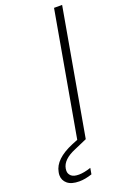

<svg xmlns="http://www.w3.org/2000/svg" viewBox="-237 -755 657 1004"><g transform="rotate(-20 92.0 -253.0)"><path d="M56 31Q-16 61 -24 109Q-25 116 -25 121Q-25 138 -12 150Q1 162 31 162Q59 162 98 149L92 183Q53 196 21 196Q-23 196 -45 177.5Q-67 159 -67 130Q-67 122 -65 113Q-53 45 52 1L84 -12L206 -702H251L127 0Z"/></g></svg>

Font: Fz Poppins ExtLt
Style: Italic
Weight: 200
Italic angle: -10°
Designer: Ninad Kale (Devanagari), Jonny Pinhorn (Latin)
Foundry: Indian Type Foundry
Version: Vit hóa bi Vntype.Com & FontZin.Com